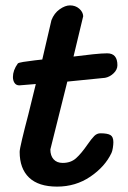

<svg xmlns="http://www.w3.org/2000/svg" viewBox="-20 -665 477 713"><path d="M167 -110Q167 -87 179 -73.5Q191 -60 213 -60Q243 -60 262.5 -77.5Q282 -95 304 -127Q320 -150 330 -160Q340 -170 353 -170Q379 -170 390 -163.5Q401 -157 401 -137Q401 -128 399 -115.5Q397 -103 394 -97Q370 -46 315.5 -9Q261 28 192 28Q123 28 88 -5.5Q53 -39 53 -101Q53 -110 62 -148Q71 -186 85 -239L113 -353L52 -348Q40 -348 34 -357Q28 -366 28 -379Q28 -404 46 -429Q48 -432 66 -435Q84 -438 110 -441L137 -444L171 -590Q181 -616 201.5 -630.5Q222 -645 240 -645Q260 -645 274 -633Q288 -621 289 -605L253 -455Q292 -460 325.5 -463.5Q359 -467 378 -467Q416 -467 416 -423Q416 -406 401.5 -392.5Q387 -379 370 -376L230 -362Z"/></svg>

Font: Sriracha
Style: Regular
Weight: 400
Designer: Suppakit Chalermlarp
Version: Version 1.002g